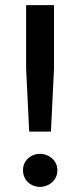

<svg xmlns="http://www.w3.org/2000/svg" viewBox="-20 -720 314 750"><path d="M94 -206H179L191 -454V-700H82V-454ZM136 10C173 10 204 -18 204 -53V-57C204 -91 173 -119 136 -119C99 -119 70 -91 70 -57V-53C70 -18 99 10 136 10Z"/></svg>

Font: Fixel Display Medium
Style: Regular
Weight: 500
Designer: AlfaBravo + MacPaw
Foundry: Kyrylo Tkachov, Marchela Mozhyna, Serhii Makarenko, Maria Weinstein, Zakhar Kryvoshyya
Version: Version 1.211